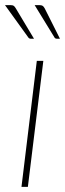

<svg xmlns="http://www.w3.org/2000/svg" viewBox="-32 -731 255 751"><path d="M137.5 -493 77 0H52L112 -493ZM121.5 -711Q130.5 -711 134.8 -708.2Q139 -705.5 143 -698L202.5 -579.5H191Q183 -579.5 180.5 -585.5L103.5 -711ZM8.5 -711Q18 -711 21.8 -708.2Q25.5 -705.5 30 -698L101 -579.5H88.5Q81.5 -579.5 78 -585.5L-12.5 -711Z"/></svg>

Font: Lato ExtraLight
Style: Italic
Weight: 275
Italic angle: -7°
Designer: Lukasz Dziedzic with Adam Twardoch and Botio Nikoltchev
Foundry: tyPoland Lukasz Dziedzic
Version: Version 2.015; 2015-08-06; http://www.latofonts.com/